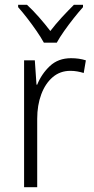

<svg xmlns="http://www.w3.org/2000/svg" viewBox="-20 -785 393 805"><path d="M278 -541Q312 -541 340 -532L331 -479Q318 -483 304 -485.5Q290 -488 275 -488Q232 -488 201 -461.5Q170 -435 153 -389.5Q136 -344 136 -287V0H81V-532H126L133 -430H136Q154 -475 189 -508Q224 -541 278 -541ZM164 -606Q152 -628 133 -655.5Q114 -683 93.5 -709.5Q73 -736 56 -755V-765H93Q117 -743 143 -713.5Q169 -684 191 -655Q214 -685 239 -712Q264 -739 290 -765H328V-755Q310 -735 289 -708.5Q268 -682 249 -655Q230 -628 218 -606Z"/></svg>

Font: Noto Sans Kannada SemiCondensed Light
Style: Regular
Weight: 300
Width: 4
Designer: Jelle Bosma - Monotype Design Team
Foundry: Monotype Imaging Inc.
Version: Version 2.005; ttfautohint (v1.8.4.7-5d5b)